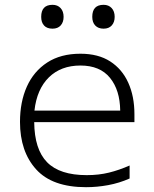

<svg xmlns="http://www.w3.org/2000/svg" viewBox="-20 -766 640 797"><path d="M337 11Q197 11 130 -63Q63 -137 63 -260Q63 -343 91.5 -406.5Q120 -470 176 -506.5Q232 -543 314 -543Q388 -543 437.5 -511Q487 -479 512.5 -422.5Q538 -366 538 -292V-259H122Q123 -146 175.5 -92.5Q228 -39 340 -39Q390 -39 432.5 -49.5Q475 -60 518 -79V-25Q475 -6 429 2.5Q383 11 337 11ZM123 -307H479Q478 -392 436.5 -443Q395 -494 314 -494Q233 -494 183 -445Q133 -396 123 -307ZM410 -647Q388 -647 375.5 -660Q363 -673 363 -696Q363 -746 410 -746Q431 -746 443.5 -732.5Q456 -719 456 -696Q456 -674 444 -660.5Q432 -647 410 -647ZM198 -647Q175 -647 163 -660Q151 -673 151 -696Q151 -746 198 -746Q219 -746 231.5 -732.5Q244 -719 244 -696Q244 -674 232 -660.5Q220 -647 198 -647Z"/></svg>

Font: Noto Sans Mono Light
Style: Regular
Weight: 300
Designer: Monotype Design Team
Foundry: Monotype Imaging Inc.
Version: Version 2.014; ttfautohint (v1.8.4.7-5d5b)